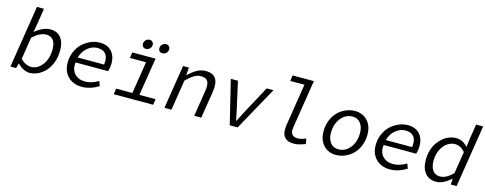

<svg xmlns="http://www.w3.org/2000/svg" viewBox="-28 -1440 5475 2166"><g transform="rotate(15 2709.5 -357.0)"><path d="M317.9 13.2Q282.7 13.2 245.1 -5.9Q207.5 -24.9 178.2 -57.1H174.8L159.2 0H92.8L208 -727.1H290L261.2 -543L243.2 -442.9Q284.7 -479.5 331.8 -500.7Q378.9 -522 420.9 -522Q502 -522 544.9 -468Q587.9 -414.1 587.9 -319.8Q587.9 -244.6 564.2 -180.4Q540.5 -116.2 502.2 -74.7Q463.9 -33.2 415.8 -10Q367.7 13.2 317.9 13.2ZM315.9 -56.2Q392.6 -56.2 447.3 -127.4Q502 -198.7 502 -311Q502 -377.9 474.6 -415.5Q447.3 -453.1 390.1 -453.1Q320.8 -453.1 233.9 -375L193.8 -118.2Q221.2 -86.9 254.2 -71.5Q287.1 -56.2 315.9 -56.2Z M927.7 13.2Q829.1 13.2 766.8 -47.6Q704.6 -108.4 704.6 -211.9Q704.6 -280.8 730.7 -340.1Q756.8 -399.4 799.1 -438.5Q841.3 -477.5 893.6 -499.8Q945.8 -522 998.5 -522Q1087.9 -522 1136.7 -469.2Q1185.5 -416.5 1185.5 -327.1Q1185.5 -281.2 1170.4 -234.9H790.5Q780.8 -153.3 824.7 -103.8Q868.7 -54.2 948.7 -54.2Q1023.4 -54.2 1103.5 -102.1L1123.5 -46.9Q1024.4 13.2 927.7 13.2ZM799.8 -294.9H1107.4Q1119.6 -372.6 1088.1 -414.8Q1056.6 -457 988.8 -457Q927.2 -457 874 -413.1Q820.8 -369.1 799.8 -294.9Z M1516.1 -587.9Q1495.6 -587.9 1482.9 -601.1Q1470.2 -614.3 1470.2 -634.8Q1470.2 -661.1 1488.8 -679.7Q1507.3 -698.2 1534.2 -698.2Q1554.2 -698.2 1567.1 -684.8Q1580.1 -671.4 1580.1 -650.9Q1580.1 -625 1561 -606.4Q1542 -587.9 1516.1 -587.9ZM1708 -587.9Q1687.5 -587.9 1674.8 -601.1Q1662.1 -614.3 1662.1 -634.8Q1662.1 -661.1 1680.9 -679.7Q1699.7 -698.2 1726.1 -698.2Q1746.6 -698.2 1759.5 -684.8Q1772.5 -671.4 1772.5 -650.9Q1772.5 -624.5 1753.7 -606.2Q1734.9 -587.9 1708 -587.9ZM1299.3 0 1310.1 -67.9H1499L1558.1 -442.9H1369.1L1380.4 -509.8H1651.4L1581.1 -67.9H1770L1759.3 0Z M1891.6 0 1972.7 -509.8H2041L2033.7 -420.9H2037.6Q2087.4 -469.2 2135.5 -495.6Q2183.6 -522 2236.8 -522Q2404.3 -522 2372.1 -316.9L2321.8 0H2239.7L2287.6 -306.2Q2299.8 -380.9 2279.1 -416Q2258.3 -451.2 2198.7 -451.2Q2157.7 -451.2 2121.3 -429.4Q2085 -407.7 2029.8 -356L1973.6 0Z M2654.3 0 2530.3 -509.8H2613.3L2679.2 -216.8Q2680.7 -210 2710.4 -67.9H2714.4Q2721.7 -82.5 2737.1 -113Q2752.4 -143.6 2765.4 -168.9Q2778.3 -194.3 2790.5 -216.8L2949.2 -509.8H3028.3L2746.6 0Z M3401.9 13.2Q3324.2 13.2 3291 -33Q3257.8 -79.1 3272 -168.9L3350.1 -660.2H3184.1L3193.8 -727.1H3441.9L3353 -163.1Q3344.2 -108.4 3365 -81.8Q3385.7 -55.2 3431.2 -55.2Q3469.7 -55.2 3526.9 -80.1L3538.1 -18.1Q3505.4 -6.3 3491.7 -1.7Q3478 2.9 3452.4 8.1Q3426.8 13.2 3401.9 13.2Z M3895.5 13.2Q3807.6 13.2 3750.7 -46.6Q3693.8 -106.4 3693.8 -209Q3693.8 -280.3 3718.3 -340.3Q3742.7 -400.4 3783 -439.5Q3823.2 -478.5 3874.5 -500.2Q3925.8 -522 3980.5 -522Q4067.9 -522 4125.2 -462.4Q4182.6 -402.8 4182.6 -299.8Q4182.6 -229 4158 -168.9Q4133.3 -108.9 4093 -69.8Q4052.7 -30.8 4001.2 -8.8Q3949.7 13.2 3895.5 13.2ZM3906.7 -55.2Q3987.8 -55.2 4042.2 -123Q4096.7 -190.9 4096.7 -293.9Q4096.7 -366.2 4062.7 -410.2Q4028.8 -454.1 3969.7 -454.1Q3888.7 -454.1 3833.7 -385.7Q3778.8 -317.4 3778.8 -214.8Q3778.8 -142.1 3813 -98.6Q3847.2 -55.2 3906.7 -55.2Z M4525.4 13.2Q4426.8 13.2 4364.5 -47.6Q4302.2 -108.4 4302.2 -211.9Q4302.2 -280.8 4328.4 -340.1Q4354.5 -399.4 4396.7 -438.5Q4439 -477.5 4491.2 -499.8Q4543.5 -522 4596.2 -522Q4685.5 -522 4734.4 -469.2Q4783.2 -416.5 4783.2 -327.1Q4783.2 -281.2 4768.1 -234.9H4388.2Q4378.4 -153.3 4422.4 -103.8Q4466.3 -54.2 4546.4 -54.2Q4621.1 -54.2 4701.2 -102.1L4721.2 -46.9Q4622.1 13.2 4525.4 13.2ZM4397.5 -294.9H4705.1Q4717.3 -372.6 4685.8 -414.8Q4654.3 -457 4586.4 -457Q4524.9 -457 4471.7 -413.1Q4418.5 -369.1 4397.5 -294.9Z M5065.9 13.2Q4983.9 13.2 4937.5 -42.2Q4891.1 -97.7 4891.1 -196.8Q4891.1 -255.4 4906.5 -307.6Q4921.9 -359.9 4948.5 -398.4Q4975.1 -437 5009.5 -465.3Q5043.9 -493.7 5082.8 -507.8Q5121.6 -522 5160.6 -522Q5202.6 -522 5234.6 -505.4Q5266.6 -488.8 5296.9 -455.1L5309.1 -550.8L5336.9 -727.1H5418.9L5303.7 0H5235.8L5239.7 -67.9H5236.8Q5198.2 -32.7 5153.3 -9.8Q5108.4 13.2 5065.9 13.2ZM5093.8 -56.2Q5165.5 -56.2 5242.7 -134.8L5283.7 -392.1Q5231.9 -453.1 5166 -453.1Q5117.7 -453.1 5075 -422.9Q5032.2 -392.6 5005.1 -335.9Q4978 -279.3 4978 -209Q4978 -137.2 5008.1 -96.7Q5038.1 -56.2 5093.8 -56.2Z"/></g></svg>

Font: Office Code Pro D Italic
Style: Regular
Weight: 400
Italic angle: -9°
Designer: Nathan Rutzky & Paul D. Hunt
Foundry: Adobe Systems Incorporated
Version: Version 1.004;PS 001.004;hotconv 1.0.70;makeotf.lib2.5.58329